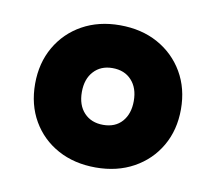

<svg xmlns="http://www.w3.org/2000/svg" viewBox="-49 -723 489 437"><g transform="rotate(10 196.0 -504.0)"><path d="M365.5 -503.5Q365.5 -455.5 344 -418.5Q322.5 -381.5 284.5 -360.5Q246.5 -339.5 197 -339.5Q147.5 -339.5 109.5 -360.2Q71.5 -381 50 -418Q28.5 -455 28.5 -503.5Q28.5 -551.5 50 -588.8Q71.5 -626 109.2 -647Q147 -668 196 -668Q246 -668 284 -647Q322 -626 343.8 -588.8Q365.5 -551.5 365.5 -503.5ZM136.5 -503.5Q136.5 -473 153 -455.5Q169.5 -438 197 -438Q225 -438 240.8 -456Q256.5 -474 256.5 -503.5Q256.5 -533.5 240.2 -551.2Q224 -569 196 -569Q169 -569 152.8 -551.2Q136.5 -533.5 136.5 -503.5Z"/></g></svg>

Font: Overused Grotesk
Style: Bold
Weight: 710
Version: Version 0.004